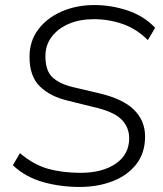

<svg xmlns="http://www.w3.org/2000/svg" viewBox="-20 -733 647 761"><path d="M296 8Q219 8 150 -11.5Q81 -31 31 -78L59 -126Q113 -80 170.5 -64Q228 -48 300 -48Q386 -48 439 -84.5Q492 -121 492 -185Q492 -229 461 -260Q430 -291 350 -309L249 -334Q180 -350 138.5 -390Q97 -430 97 -508Q97 -570 131.5 -616Q166 -662 224.5 -687.5Q283 -713 354 -713Q421 -713 485.5 -691.5Q550 -670 595 -623L566 -574Q521 -619 466 -638Q411 -657 352 -657Q297 -657 254 -639Q211 -621 185.5 -588Q160 -555 160 -510Q160 -453 187.5 -427Q215 -401 268 -388L370 -364Q466 -342 510.5 -298.5Q555 -255 555 -192Q555 -127 520.5 -82.5Q486 -38 427 -15Q368 8 296 8Z"/></svg>

Font: Nunito Sans Light
Style: Italic
Weight: 300
Italic angle: -9°
Designer: Vernon Adams
Foundry: Vernon Adams
Version: Version 3.006; ttfautohint (v1.8.3)